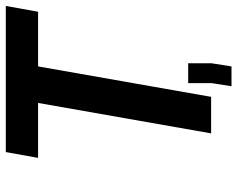

<svg xmlns="http://www.w3.org/2000/svg" viewBox="-100 -666 837 678"><g transform="rotate(-90 319.0 -326.5)"><path d="M295 -611H101L121.5 -725H637.5L617 -611H424L316.5 0H187.5ZM435 -81V2L424 72H354L365 2V-81Z"/></g></svg>

Font: JuliaMono BoldItalic
Style: Regular
Weight: 700
Italic angle: -9°
Monospace: yes
Designer: cormullion
Foundry: corm
Version: Version 0.049; ttfautohint (v1.8.4)